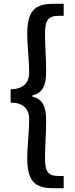

<svg xmlns="http://www.w3.org/2000/svg" viewBox="-20 -869 395 1007"><path d="M258 118H314V54H288C231 54 216 30 216 -41C216 -106 222 -162 222 -238C222 -314 201 -350 149 -363V-368C201 -381 222 -416 222 -493C222 -569 216 -625 216 -690C216 -761 231 -786 288 -786H314V-849H258C165 -849 123 -813 123 -696C123 -616 133 -560 133 -486C133 -447 112 -401 36 -401V-331C112 -331 133 -287 133 -244C133 -170 123 -115 123 -35C123 82 165 118 258 118Z"/></svg>

Font: Spoqa Han Sans Neo Medium
Style: Regular
Weight: 500
Designer: [Spoqa Han Sans Neo] Dong-huui Kim ___ Younghwa Kang ___ Yujin Lee ___ [Noto Sans] Ryoko NISHIZUKA ____ (kana & ideograp
Foundry: Spoqa (http://www.spoqa-han-sans.com)
Version: Version 1.100;hotconv 1.0.109;makeotfexe 2.5.65596